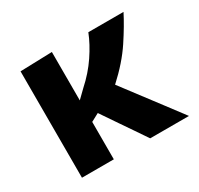

<svg xmlns="http://www.w3.org/2000/svg" viewBox="-115 -642 807 780"><g transform="rotate(-30 289.0 -252.0)"><path d="M61.5 0V-499L211 -503.5V-276.5L248 -312.5Q295.5 -355 328.5 -404Q361.5 -453 379.5 -499H544.5Q519.5 -449.5 477.8 -386.2Q436 -323 367 -260L432 -174Q462 -134.5 496 -89.5Q530 -44 563.5 0H381.5Q361 -30 341.5 -59Q322 -87.5 301.5 -117.5L248.5 -195.5L211 -175.5V0Z"/></g></svg>

Font: Heraclito
Style: Bold
Weight: 700
Designer: Kostas Bartsokas (font) & Cristiano Sobral (main changes)
Foundry: Kostas Bartsokas (font) & Cristiano Sobral (main changes)
Version: Version 1.00;July 8, 2020;FontCreator 13.0.0.2655 64-bit